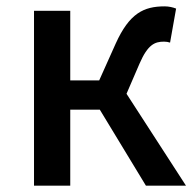

<svg xmlns="http://www.w3.org/2000/svg" viewBox="-20 -584 617 604"><path d="M378 -289 419 -384C445 -444 467 -453 496 -453C504 -453 508 -452 515 -450L534 -557C524 -561 511 -564 498 -564C432 -564 387 -542 344 -447L292 -331H201V-550H87V0H201V-239H294L439 0H565Z"/></svg>

Font: Noto Sans CJK JP Medium
Style: Regular
Weight: 500
Designer: Ryoko NISHIZUKA (kana & ideographs); Paul D. Hunt (Latin, Greek & Cyrillic); Wenlong ZHANG (bopomofo); Sandoll Communica
Foundry: Adobe Systems Incorporated
Version: Version 1.004;PS 1.004;hotconv 1.0.82;makeotf.lib2.5.63406